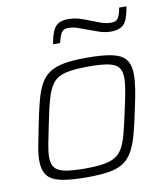

<svg xmlns="http://www.w3.org/2000/svg" viewBox="-81 -781 742 857"><g transform="rotate(-10 289.5 -352.5)"><path d="M245 8Q170 8 126.5 -1.5Q83 -11 65 -35Q47 -59 47 -102Q47 -130 54 -167.5Q61 -205 71 -254Q84 -319 96 -365Q108 -411 125 -441Q142 -471 168 -487.5Q194 -504 234 -511Q274 -518 334 -518Q409 -518 451.5 -508.5Q494 -499 512 -475Q530 -451 530 -407Q530 -379 524 -341Q518 -303 507 -254Q494 -189 481.5 -143.5Q469 -98 452 -68Q435 -38 409.5 -21.5Q384 -5 344 1.5Q304 8 245 8ZM242 -32Q293 -32 327 -37.5Q361 -43 382 -56.5Q403 -70 416 -95Q429 -120 439 -159Q449 -198 461 -254Q472 -303 478.5 -339Q485 -375 485 -400Q485 -432 471.5 -448.5Q458 -465 425.5 -471.5Q393 -478 337 -478Q273 -478 235 -469.5Q197 -461 177 -437.5Q157 -414 144 -369.5Q131 -325 117 -254Q107 -205 100 -169.5Q93 -134 93 -109Q93 -78 106.5 -61.5Q120 -45 152.5 -38.5Q185 -32 242 -32ZM198 -603Q204 -639 213.5 -661Q223 -683 239.5 -692.5Q256 -702 284 -702Q311 -702 336.5 -694Q362 -686 388 -675Q408 -667 428 -660Q448 -653 471 -653Q493 -653 502 -666.5Q511 -680 517 -713H550Q544 -677 535 -655Q526 -633 508.5 -623.5Q491 -614 464 -614Q436 -614 411 -622.5Q386 -631 360 -641Q340 -648 320 -655.5Q300 -663 277 -663Q255 -663 246.5 -649.5Q238 -636 230 -603Z"/></g></svg>

Font: Saira Thin ExtraLight
Style: Italic
Weight: 250
Italic angle: -12°
Version: Version 1.101